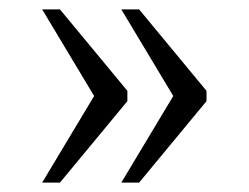

<svg xmlns="http://www.w3.org/2000/svg" viewBox="-20 -475 531 410"><path d="M239 -85 350 -270 239 -455H277L421 -281V-259L277 -85ZM70 -85 181 -270 70 -455H108L252 -281V-259L108 -85Z"/></svg>

Font: Noto Serif Gujarati Light
Style: Regular
Weight: 300
Version: Version 2.102